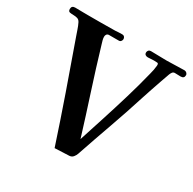

<svg xmlns="http://www.w3.org/2000/svg" viewBox="-162 -901 1077 1072"><g transform="rotate(30 377.0 -365.5)"><path d="M752 -715Q752 -694 729 -694Q720 -694 710.5 -694.5Q701 -695 692 -695Q682 -695 676.5 -687.5Q671 -680 668 -672Q659 -647 647.5 -614Q636 -581 624.5 -547Q613 -513 604 -485Q567 -368 529 -262Q491 -156 450 -35Q446 -23 437 -12Q428 -1 413 0L320 4Q271 -145 218.5 -295.5Q166 -446 113 -594Q106 -613 99.5 -633Q93 -653 84 -671Q77 -685 65 -688.5Q53 -692 41 -692Q28 -692 16.5 -694Q5 -696 5 -712Q5 -733 28 -733Q45 -733 62.5 -732.5Q80 -732 97 -732Q143 -732 191 -732Q239 -732 285 -733Q296 -734 308 -734.5Q320 -735 331 -735Q339 -735 344 -729Q349 -723 349 -715Q349 -708 344 -701.5Q339 -695 331 -695Q315 -695 299.5 -695Q284 -695 268 -695Q258 -695 253 -688.5Q248 -682 248 -673Q248 -663 251 -651.5Q254 -640 257 -631Q298 -493 339 -367.5Q380 -242 420 -112Q445 -189 472.5 -274.5Q500 -360 526.5 -448.5Q553 -537 574 -622Q578 -636 581 -652Q584 -668 585 -681Q586 -695 578 -696Q570 -697 556 -697Q547 -697 536.5 -696Q526 -695 517 -695Q508 -695 501.5 -699.5Q495 -704 495 -714Q495 -722 500.5 -728Q506 -734 515 -734Q538 -734 566 -733Q594 -732 617 -732Q648 -732 674 -733.5Q700 -735 731 -735Q739 -735 745.5 -729Q752 -723 752 -715Z"/></g></svg>

Font: l_WÎãfOS
Style: ^8Ä
Weight: 700
Designer: LiuPeng
Version: Version 1.3